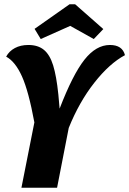

<svg xmlns="http://www.w3.org/2000/svg" viewBox="-20 -885 609 905"><path d="M498 -673Q557 -673 569 -625Q496 -586 424.5 -495Q353 -404 304 -282L249 0H81L142 -308Q115 -455 83.5 -525Q52 -595 9 -618Q23 -644 50 -658.5Q77 -673 114 -673Q159 -673 187 -650Q215 -627 230.5 -577Q246 -527 255 -440L261 -373Q323 -534 378 -603.5Q433 -673 498 -673ZM172 -701 143 -749 308 -865H334L467 -748L422 -701L311 -763Z"/></svg>

Font: Sansita
Style: Bold Italic
Weight: 700
Italic angle: -11°
Designer: Pablo Cosgaya
Foundry: Omnibus-Type
Version: Version 1.006